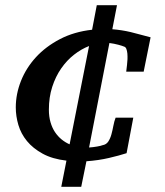

<svg xmlns="http://www.w3.org/2000/svg" viewBox="-20 -612 638 742"><path d="M535.2 -335H467.8Q467.8 -336.4 468.8 -343.8Q469.7 -351.1 470.9 -361.3Q472.2 -371.6 472.7 -383.3Q473.1 -395 472.2 -405.3Q471.2 -415.5 468.3 -423.1Q465.3 -430.7 459 -432.1Q456.5 -433.1 450.9 -435.1Q445.3 -437 437.5 -439Q429.7 -440.9 420.7 -442.9Q411.6 -444.8 402.8 -445.8L324.2 -42Q339.8 -43 355 -45.7Q370.1 -48.3 376 -50.8Q390.6 -53.2 398.4 -64.9Q406.2 -76.7 410.6 -92.8Q415 -108.9 418.2 -126.2Q421.4 -143.6 426.8 -157.2H495.1L469.2 -20Q440.4 -10.7 400.9 -1.5Q361.3 7.8 314 11.2L293.9 109.9H216.8L236.8 8.8Q182.1 2.4 144.8 -18.1Q107.4 -38.6 84.2 -66.9Q61 -95.2 51 -129.2Q41 -163.1 41 -196.8Q41 -248.5 61 -299.1Q81.1 -349.6 118.9 -390.9Q156.7 -432.1 211.4 -460.7Q266.1 -489.3 335.9 -497.1L354 -591.8H432.1L414.1 -499Q432.1 -497.6 449.7 -494.9Q467.3 -492.2 485.1 -488Q502.9 -483.9 521.5 -478.5L562 -467.8ZM324.2 -434.1Q293.9 -422.4 266.1 -400.6Q238.3 -378.9 216.6 -347.7Q194.8 -316.4 181.9 -276.4Q168.9 -236.3 168.9 -188Q168.9 -161.1 175.3 -139.4Q181.6 -117.7 192.6 -101.3Q203.6 -85 218 -73.2Q232.4 -61.5 249 -54.2Z"/></svg>

Font: Charis SIL Afr
Style: Bold Italic
Weight: 700
Italic angle: -11°
Foundry: SIL International
Version: Version 5.000